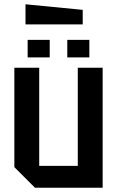

<svg xmlns="http://www.w3.org/2000/svg" viewBox="-20 -876 546 896"><path d="M459 -560V0H143L47 -96V-560H163V-102H343V-560ZM109 -608V-690H212V-608ZM294 -608V-690H397V-608ZM366 -762H99V-856L366 -830Z"/></svg>

Font: Tektur SemiCondensed Medium
Style: Regular
Weight: 500
Width: 4
Designer: Adam Jagosz
Foundry: Adam Jagosz
Version: Version 1.005;gftools[0.9.30]